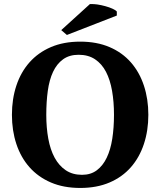

<svg xmlns="http://www.w3.org/2000/svg" viewBox="-20 -918 794 950"><path d="M386 -53Q429 -53 459 -75.5Q489 -98 508 -137.5Q527 -177 535.5 -231.5Q544 -286 544 -350Q544 -414 534.5 -468.5Q525 -523 504.5 -562.5Q484 -602 450.5 -624.5Q417 -647 369 -647Q323 -647 292 -624.5Q261 -602 242.5 -562.5Q224 -523 216.5 -468.5Q209 -414 209 -350Q209 -286 219 -231.5Q229 -177 250.5 -137.5Q272 -98 305.5 -75.5Q339 -53 386 -53ZM61 -205.5Q39 -272 39 -350Q39 -428 61 -494.5Q83 -561 126 -609.5Q169 -658 232 -685Q295 -712 377 -712Q459 -712 522 -685Q585 -658 627.5 -609.5Q670 -561 692 -494.5Q714 -428 714 -350Q714 -272 692 -205.5Q670 -139 627.5 -90.5Q585 -42 522 -15Q459 12 377 12Q295 12 232 -15Q169 -42 126 -90.5Q83 -139 61 -205.5ZM425 -898Q429 -898 433 -898Q445 -898 461 -896Q481 -893 501 -887.5Q521 -882 536.5 -875Q552 -868 558 -861V-841L311 -745L283 -769Z"/></svg>

Font: PTSerif
Style: Bold
Weight: 700
Designer: A.Korolkova, O.Umpeleva, V.Yefimov
Foundry: ParaType Ltd
Version: Version 1.000W OFL; ttfautohint (v1.2) -l 8 -r 50 -G 200 -x 